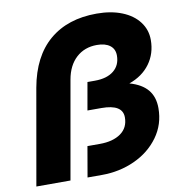

<svg xmlns="http://www.w3.org/2000/svg" viewBox="-85 -853 868 931"><g transform="rotate(-10 349.0 -387.5)"><path d="M102 -472Q129 -622 219 -698.5Q309 -775 452 -775Q523 -775 576.5 -753.5Q630 -732 659.5 -693Q689 -654 689 -604Q689 -537 652.5 -487Q616 -437 550 -414Q610 -397 639 -362Q668 -327 668 -272Q668 -192 623 -130Q578 -68 503.5 -34Q429 0 342 0H271L297 -150H358Q423 -150 461.5 -177.5Q500 -205 500 -256Q500 -320 396 -320H327L351 -456H388Q447 -456 480.5 -483Q514 -510 514 -558Q514 -590 491 -607.5Q468 -625 427 -625Q366 -625 325 -587.5Q284 -550 272 -482L187 0H19Z"/></g></svg>

Font: Open Sauce One Black Italic
Style: Regular
Weight: 900
Italic angle: -10°
Designer: Alfredo Marco Pradil
Foundry: Creative Sauce Fz LLC
Version: Version 1.477